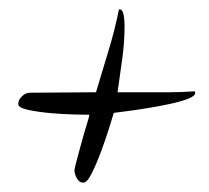

<svg xmlns="http://www.w3.org/2000/svg" viewBox="-20 -467 446 410"><path d="M158 -77Q149 -77 144 -86.5Q139 -96 139 -103Q139 -107 143.5 -123.5Q148 -140 153.5 -160.5Q159 -181 164.5 -198.5Q170 -216 171 -222Q164 -222 139.5 -222.5Q115 -223 87.5 -225.5Q60 -228 39.5 -232.5Q19 -237 19 -245Q19 -254 27 -261.5Q35 -269 44 -269Q79 -269 114.5 -269.5Q150 -270 185 -270Q198 -314 211.5 -358Q225 -402 234 -447Q240 -448 242.5 -440.5Q245 -433 245.5 -424Q246 -415 246 -412Q246 -377 241 -341Q236 -305 231 -270H340Q354 -270 368 -270.5Q382 -271 396 -272Q396 -271 396.5 -270.5Q397 -270 397 -269Q397 -262 381.5 -256Q366 -250 342.5 -245Q319 -240 294.5 -236Q270 -232 250 -229.5Q230 -227 223 -226Q221 -219 213.5 -195Q206 -171 196 -144Q186 -117 176 -97Q166 -77 158 -77Z"/></svg>

Font: Hurricane
Style: Regular
Weight: 400
Designer: Robert E. Leuschke
Foundry: Robert E. Leuschke
Version: Version 1.010; ttfautohint (v1.8.3)